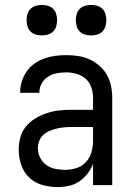

<svg xmlns="http://www.w3.org/2000/svg" viewBox="-20 -752 540 780"><path d="M214 8Q183 8 152.5 -0.5Q122 -9 99.5 -30Q77 -51 66.5 -81.5Q56 -112 56 -143Q56 -168 62.5 -193Q69 -218 85 -237.5Q101 -257 123 -270.5Q145 -284 169 -292Q193 -300 218 -303Q243 -306 269 -306H358V-355Q358 -376 351 -397Q344 -418 328 -432Q312 -446 291 -452Q270 -458 249 -458Q230 -458 211 -454.5Q192 -451 175.5 -440.5Q159 -430 149.5 -413Q140 -396 140 -377V-375H62V-378Q62 -401 69 -422.5Q76 -444 89 -462.5Q102 -481 120.5 -494Q139 -507 160.5 -514.5Q182 -522 204 -525Q226 -528 249 -528Q273 -528 297 -524.5Q321 -521 343 -511Q365 -501 383.5 -485Q402 -469 414 -448Q426 -427 431 -403Q436 -379 436 -355V0H358V-86Q350 -65 335.5 -46.5Q321 -28 302 -15Q283 -2 260 3Q237 8 214 8ZM246 -62Q269 -62 291.5 -69.5Q314 -77 329.5 -94Q345 -111 351.5 -134Q358 -157 358 -180V-236H269Q254 -236 239 -234.5Q224 -233 209.5 -229.5Q195 -226 181 -220Q167 -214 156 -204Q145 -194 139.5 -179.5Q134 -165 134 -150Q134 -130 143 -111.5Q152 -93 168.5 -81.5Q185 -70 205 -66Q225 -62 246 -62ZM350 -608Q338 -608 325.5 -611.5Q313 -615 304 -624Q295 -633 291.5 -645.5Q288 -658 288 -670Q288 -682 291.5 -694.5Q295 -707 304 -716Q313 -725 325.5 -728.5Q338 -732 350 -732Q362 -732 374.5 -728.5Q387 -725 396 -716Q405 -707 408.5 -694.5Q412 -682 412 -670Q412 -658 408.5 -645.5Q405 -633 396 -624Q387 -615 374.5 -611.5Q362 -608 350 -608ZM150 -608Q138 -608 125.5 -611.5Q113 -615 104 -624Q95 -633 91.5 -645.5Q88 -658 88 -670Q88 -682 91.5 -694.5Q95 -707 104 -716Q113 -725 125.5 -728.5Q138 -732 150 -732Q162 -732 174.5 -728.5Q187 -725 196 -716Q205 -707 208.5 -694.5Q212 -682 212 -670Q212 -658 208.5 -645.5Q205 -633 196 -624Q187 -615 174.5 -611.5Q162 -608 150 -608Z"/></svg>

Font: Iosevka Term Curly
Style: Regular
Weight: 400
Designer: Belleve Invis
Foundry: Belleve Invis
Version: Version 32.3.0